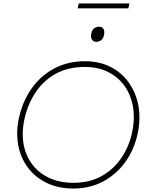

<svg xmlns="http://www.w3.org/2000/svg" viewBox="-20 -1078 859 1107"><path d="M403 9Q316.5 9 250 -23Q183.5 -55 141.5 -110.8Q99.5 -166.5 85.5 -239Q79 -272.5 79 -307.5Q79 -349 88 -393Q110 -495 163.5 -569.5Q217 -644 295 -684.5Q373 -725 469 -725Q554 -725 618.8 -691.5Q683.5 -658 724.2 -599.5Q765 -541 778.5 -466.5Q784 -434.5 784 -401Q784 -356.5 774 -309Q754 -215 702 -143.2Q650 -71.5 573.5 -31.2Q497 9 403 9ZM403 -24Q498.5 -24 568.5 -64.2Q638.5 -104.5 682.2 -171Q726 -237.5 742 -316Q751.5 -362 751.5 -404.5Q751.5 -435 746.5 -463.5Q734.5 -531.5 697.8 -582.8Q661 -634 603 -663Q545 -692 469 -692Q371.5 -692 300 -652Q228.5 -612 183.5 -543Q138.5 -474 120 -387Q111 -343.5 111 -304Q111 -272.5 116.5 -243.5Q129.5 -177 167.8 -127.8Q206 -78.5 266 -51.2Q326 -24 403 -24ZM534 -837Q518.5 -837 510 -850Q504.5 -858.5 504.5 -870.5Q504.5 -876.5 506 -884Q510.5 -906.5 523.5 -915.2Q536.5 -924 552 -924Q568.5 -924 576.5 -911.5Q581.5 -903.5 581.5 -891.5Q581.5 -885 580 -877Q575.5 -856 563.5 -846.5Q551.5 -837 534 -837ZM428 -1030 434 -1058H726L720 -1030Z"/></svg>

Font: Heraclito Thin
Style: Italic
Weight: 100
Italic angle: -12°
Designer: Kostas Bartsokas (font) & Cristiano Sobral (main changes)
Foundry: Kostas Bartsokas (font) & Cristiano Sobral (main changes)
Version: Version 1.00;July 8, 2020;FontCreator 13.0.0.2655 64-bit